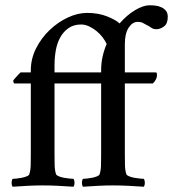

<svg xmlns="http://www.w3.org/2000/svg" viewBox="-20 -706 657 729"><path d="M385 -539Q379 -552 369 -565Q359 -578 346 -588.5Q333 -599 318 -606Q303 -613 288 -613Q260 -613 240.5 -599.5Q221 -586 209 -564.5Q197 -543 192 -515.5Q187 -488 187 -459V-431H364V-439Q364 -466 369.5 -491Q375 -516 385 -539ZM548 -686Q559 -686 571 -684.5Q583 -683 593.5 -678Q604 -673 610.5 -664.5Q617 -656 617 -642Q617 -616 602.5 -605.5Q588 -595 574 -595Q562 -595 554 -601Q546 -607 535 -612Q527 -617 520.5 -620Q514 -623 503 -623Q483 -623 468.5 -601Q454 -579 454 -538V-431H571Q575 -431 575.5 -427.5Q576 -424 576 -419Q576 -412 571.5 -403.5Q567 -395 560 -389H454V-123Q454 -98 454.5 -78Q455 -58 460 -44Q462 -40 470.5 -36.5Q479 -33 490 -31Q501 -29 511.5 -28Q522 -27 526 -27Q530 -21 530 -12Q530 -3 526 3Q496 1 467.5 -0.5Q439 -2 409 -2Q380 -2 352 -0.5Q324 1 295 3Q291 -3 291 -12Q291 -21 295 -27Q300 -27 309.5 -28Q319 -29 329.5 -31Q340 -33 348.5 -36.5Q357 -40 358 -44Q363 -58 363.5 -78Q364 -98 364 -123V-389H187V-123Q187 -98 187.5 -78Q188 -58 193 -44Q195 -40 203.5 -36.5Q212 -33 223 -31Q234 -29 244.5 -28Q255 -27 259 -27Q263 -21 263 -12Q263 -3 259 3Q229 1 200.5 -0.5Q172 -2 142 -2Q113 -2 85 -0.5Q57 1 28 3Q24 -3 24 -12Q24 -21 28 -27Q33 -27 42.5 -28Q52 -29 62.5 -31Q73 -33 81.5 -36.5Q90 -40 91 -44Q96 -58 96.5 -78Q97 -98 97 -123V-389H35Q33 -389 31.5 -393Q30 -397 30 -399Q31 -402 35 -406.5Q39 -411 43.5 -416Q48 -421 52.5 -425.5Q57 -430 58 -431H97V-439Q97 -483 117 -522.5Q137 -562 168.5 -592Q200 -622 237.5 -639.5Q275 -657 311 -657Q353 -657 386 -644Q419 -631 434 -617Q462 -649 493 -667.5Q524 -686 548 -686Z"/></svg>

Font: Vermiglione Medium
Style: Regular
Weight: 500
Version: Version 1.000